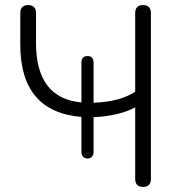

<svg xmlns="http://www.w3.org/2000/svg" viewBox="-20 -731 706 757"><path d="M513 -26V-308Q483 -291 439.5 -281Q396 -271 349 -269V-133Q349 -120 342.5 -113Q336 -106 325 -106Q314 -106 307.5 -113Q301 -120 301 -133V-270Q60 -290 60 -555V-679Q60 -711 91 -711Q106 -711 114 -703Q122 -695 122 -679V-561Q122 -344 301 -327V-483Q301 -510 325 -510Q349 -510 349 -483V-326Q450 -329 513 -369V-679Q513 -711 544 -711Q559 -711 567 -703Q575 -695 575 -679V-26Q575 6 544 6Q513 6 513 -26Z"/></svg>

Font: SN Pro Light
Style: Regular
Weight: 300
Designer: Tobias Whetton
Foundry: Supernotes
Version: Version 1.002